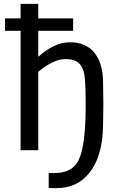

<svg xmlns="http://www.w3.org/2000/svg" viewBox="-20 -780 618 997"><path d="M516.6 -242.2Q516.6 -213.9 516.1 -186.5Q515.6 -159.2 515.1 -130.9Q514.2 -44.4 494.9 17.8Q475.6 80.1 442.4 119.6Q408.2 160.6 366.5 178.7Q324.7 196.8 274.4 196.8Q264.2 196.8 257.6 196.8Q251 196.8 232.9 195.8V118.7H238.3Q243.7 118.7 250.7 118.7Q257.8 118.7 261.7 118.7Q351.6 118.7 385.3 56.9Q418.9 -4.9 423.8 -165.5Q424.3 -182.1 424.6 -200.4Q424.8 -218.8 424.8 -241.2Q424.8 -252.9 424.6 -271.2Q424.3 -289.6 423.8 -310.5Q423.3 -350.1 419.7 -380.6Q416 -411.1 404.8 -432.1Q393.6 -452.6 374 -462.9Q354.5 -473.1 320.3 -473.1Q286.1 -473.1 249.8 -454.8Q213.4 -436.5 178.7 -407.2V0H86.9V-620.1H5.9V-684.6H86.9V-759.8H178.7V-684.6H359.9V-620.1H178.7V-484.9Q216.8 -519.5 258.1 -540Q299.3 -560.5 344.2 -560.5Q382.3 -560.5 413.1 -548.1Q443.8 -535.6 465.8 -511.7Q487.8 -487.3 501.5 -446.8Q515.1 -406.2 515.1 -354Q515.1 -331.1 515.9 -304.9Q516.6 -278.8 516.6 -242.2Z"/></svg>

Font: IranNastaliq
Style: Regular
Weight: 400
Designer: Hossein Zahedi
Version: Version 1.5